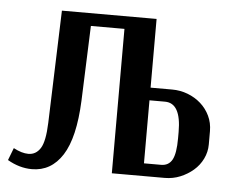

<svg xmlns="http://www.w3.org/2000/svg" viewBox="-42 -546 746 604"><g transform="rotate(5 330.5 -243.5)"><path d="M497 -279Q523 -279 546.5 -270Q570 -261 588 -245Q606 -229 616.5 -207Q627 -185 627 -159V-117Q627 -93 616.5 -71.5Q606 -50 588 -34.5Q570 -19 547 -9.5Q524 0 498 0H331V-456H225L216 -219Q211 -102 175.5 -46.5Q140 9 79 9Q40 9 2 -13L17 -52Q43 -38 64 -38Q88 -38 102 -60Q116 -82 118 -141L130 -496H429V-279ZM529 -148Q529 -239 478 -239H429V-40H483Q507 -40 518 -60Q529 -80 529 -128Z"/></g></svg>

Font: Moniqa Paragraph
Style: Bold
Weight: 700
Designer: Rajesh Rajput
Foundry: Rajesh Rajput
Version: Version 1.000